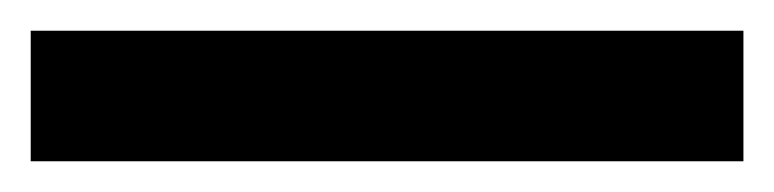

<svg xmlns="http://www.w3.org/2000/svg" viewBox="-23 -865 504 125"><path d="M461 -760H-3V-845H461Z"/></svg>

Font: Noto Sans Thai ExtCond SemBd
Style: Regular
Weight: 600
Width: 2
Designer: Monotype Design Team
Foundry: Monotype Imaging Inc.
Version: Version 2.002; ttfautohint (v1.8.4.7-5d5b)